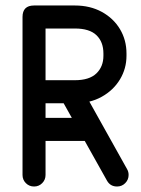

<svg xmlns="http://www.w3.org/2000/svg" viewBox="-20 -679 514 699"><path d="M145.8 -42Q145.8 -24.5 133.6 -12.2Q121.5 0 104 0Q86.5 0 74.2 -12.2Q62 -24.5 62 -42V-617.2Q62 -659 104 -659H252.8Q308 -659 350.5 -635.8Q393 -612.5 416.8 -572.9Q440.5 -533.2 440.5 -484.2V-476Q440.5 -429.5 416.8 -390Q393 -350.5 350.5 -326.8Q308 -303 252.8 -303H114.5Q97 -303 84.8 -315.2Q72.5 -327.5 72.5 -345Q72.5 -362.5 84.8 -374.8Q97 -387 114.5 -387H252.8Q305 -387 330.8 -411.6Q356.5 -436.2 356.5 -476V-484.2Q356.5 -526.5 331.1 -550.9Q305.8 -575.2 252.8 -575.2H145.8ZM203.8 -317.2Q198.2 -325.5 198.2 -338.2Q198.2 -355.5 210.5 -367.9Q222.8 -380.2 240.2 -380.2Q264.8 -380.2 276.8 -360.2L442.8 -63Q448.2 -53.8 448.2 -42Q448.2 -24.8 436 -12.4Q423.8 0 406.2 0Q381.8 0 369.8 -20.8ZM299.2 -250Q316.8 -250 329 -237.8Q341.2 -225.5 341.2 -208Q341.2 -190.5 329 -178.2Q316.8 -166 299.2 -166H116Q98.5 -166 86.2 -178.2Q74 -190.5 74 -208Q74 -225.5 86.2 -237.8Q98.5 -250 116 -250Z"/></svg>

Font: Libertine-Super Thin
Style: Regular
Weight: 100
Designer: Bastien Sozeau
Foundry: NBR — Bastien Sozeau
Version: Version 2.003;gftools[0.9.33]